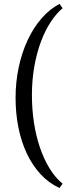

<svg xmlns="http://www.w3.org/2000/svg" viewBox="-20 -801 357 975"><path d="M282.2 153.8Q227.1 128.4 185.3 82.8Q143.6 37.1 115.5 -22.9Q87.4 -83 73.2 -154.8Q59.1 -226.6 59.1 -304.2Q59.1 -384.3 75 -459Q90.8 -533.7 120.1 -596.7Q149.4 -659.7 190.7 -707.3Q231.9 -754.9 282.2 -781.2L297.9 -759.3Q266.1 -732.9 237.8 -689.9Q209.5 -647 188.2 -590.3Q167 -533.7 154.5 -464.8Q142.1 -396 142.1 -317.9Q142.1 -246.6 152.3 -179Q162.6 -111.3 182.6 -52.5Q202.6 6.3 231.4 53.7Q260.3 101.1 297.9 131.8Z"/></svg>

Font: Gentium Basic
Style: Regular
Weight: 400
Designer: J. Victor Gaultney and Annie Olsen
Foundry: SIL International
Version: Version 1.100